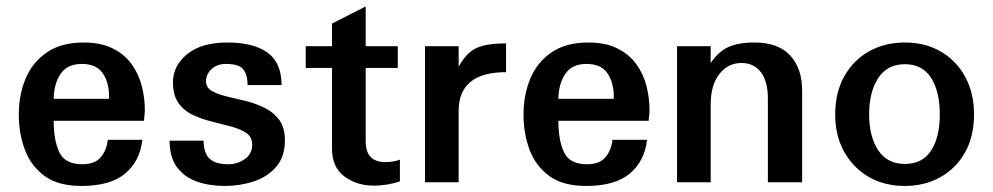

<svg xmlns="http://www.w3.org/2000/svg" viewBox="-20 -582 3171 613"><path d="M240.2 11.7Q166 11.7 122.6 -20Q79.1 -51.8 59.6 -103.5Q40 -155.3 40 -215.8Q40 -279.3 62 -331.5Q84 -383.8 129.9 -415Q175.8 -446.3 247.1 -446.3Q302.7 -446.3 340.3 -427.2Q377.9 -408.2 400.4 -377Q422.9 -345.7 432.6 -307.6Q442.4 -269.5 442.4 -231.4Q442.4 -222.7 441.4 -213.9Q440.4 -205.1 439.5 -196.3H151.4Q151.4 -133.8 169.4 -95.7Q187.5 -57.6 243.2 -57.6Q282.2 -57.6 301.3 -79.6Q320.3 -101.6 324.2 -135.7H434.6Q426.8 -67.4 379.4 -27.8Q332 11.7 240.2 11.7ZM151.4 -266.6H328.1Q328.1 -276.4 328.1 -283.2Q325.2 -327.1 304.7 -352.5Q284.2 -377.9 241.2 -377.9Q195.3 -377.9 173.8 -346.7Q152.3 -315.4 151.4 -266.6Z M698.2 11.7Q648.4 11.7 608.4 -2.4Q568.4 -16.6 544.9 -48.3Q521.5 -80.1 521.5 -132.8H629.9Q630.9 -90.8 650.4 -74.2Q669.9 -57.6 709 -57.6Q738.3 -57.6 761.7 -74.2Q785.2 -90.8 785.2 -120.1Q785.2 -144.5 766.6 -157.2Q748 -169.9 719.2 -177.7Q690.4 -185.5 658.2 -193.4Q626 -201.2 597.2 -214.4Q568.4 -227.5 550.3 -252.4Q532.2 -277.3 532.2 -319.3Q532.2 -372.1 577.6 -409.2Q623 -446.3 706.1 -446.3Q789.1 -446.3 834 -414.1Q878.9 -381.8 878.9 -310.5H770.5Q770.5 -342.8 756.8 -360.4Q743.2 -377.9 701.2 -377.9Q672.9 -377.9 655.3 -361.3Q637.7 -344.7 637.7 -322.3Q637.7 -302.7 655.8 -292Q673.8 -281.2 702.6 -274.4Q731.4 -267.6 763.7 -259.8Q795.9 -252 824.7 -237.8Q853.5 -223.6 871.6 -199.2Q889.6 -174.8 889.6 -133.8Q889.6 -81.1 861.3 -48.8Q833 -16.6 789.1 -2.4Q745.1 11.7 698.2 11.7Z M1172.9 10.7Q1119.1 10.7 1079.6 -18.6Q1040 -47.9 1040 -107.4V-365.2H956.1V-434.6H1040V-506.8L1147.5 -561.5V-434.6H1250V-365.2H1147.5V-132.8Q1147.5 -96.7 1163.6 -80.6Q1179.7 -64.5 1210.9 -64.5Q1236.3 -64.5 1256.8 -72.3V-2.9Q1215.8 10.7 1172.9 10.7Z M1336.9 0V-434.6H1444.3V-369.1Q1459 -395.5 1476.6 -412.1Q1494.1 -428.7 1522 -436Q1549.8 -443.4 1595.7 -443.4V-351.6Q1444.3 -351.6 1444.3 -227.5V0Z M1851.6 11.7Q1777.3 11.7 1733.9 -20Q1690.4 -51.8 1670.9 -103.5Q1651.4 -155.3 1651.4 -215.8Q1651.4 -279.3 1673.3 -331.5Q1695.3 -383.8 1741.2 -415Q1787.1 -446.3 1858.4 -446.3Q1914.1 -446.3 1951.7 -427.2Q1989.3 -408.2 2011.7 -377Q2034.2 -345.7 2043.9 -307.6Q2053.7 -269.5 2053.7 -231.4Q2053.7 -222.7 2052.7 -213.9Q2051.8 -205.1 2050.8 -196.3H1762.7Q1762.7 -133.8 1780.8 -95.7Q1798.8 -57.6 1854.5 -57.6Q1893.6 -57.6 1912.6 -79.6Q1931.6 -101.6 1935.5 -135.7H2045.9Q2038.1 -67.4 1990.7 -27.8Q1943.4 11.7 1851.6 11.7ZM1762.7 -266.6H1939.5Q1939.5 -276.4 1939.5 -283.2Q1936.5 -327.1 1916 -352.5Q1895.5 -377.9 1852.5 -377.9Q1806.6 -377.9 1785.2 -346.7Q1763.7 -315.4 1762.7 -266.6Z M2141.6 0V-434.6H2249V-380.9Q2273.4 -417 2305.2 -431.6Q2336.9 -446.3 2388.7 -446.3Q2464.8 -446.3 2502.9 -404.8Q2541 -363.3 2541 -293V0H2431.6V-267.6Q2431.6 -322.3 2409.2 -351.6Q2386.7 -380.9 2347.7 -380.9Q2303.7 -380.9 2276.4 -345.2Q2249 -309.6 2249 -249V0Z M2869.1 11.7Q2802.7 11.7 2752.9 -17.6Q2703.1 -46.9 2674.8 -98.1Q2646.5 -149.4 2646.5 -216.8Q2646.5 -286.1 2675.3 -337.9Q2704.1 -389.6 2754.4 -418Q2804.7 -446.3 2869.1 -446.3Q2934.6 -446.3 2984.4 -417Q3034.2 -387.7 3062 -335.9Q3089.8 -284.2 3089.8 -216.8Q3089.8 -146.5 3061 -95.2Q3032.2 -43.9 2981.9 -16.1Q2931.6 11.7 2869.1 11.7ZM2869.1 -58.6Q2924.8 -58.6 2952.6 -101.1Q2980.5 -143.6 2980.5 -216.8Q2980.5 -290 2952.6 -333.5Q2924.8 -377 2869.1 -377Q2812.5 -377 2783.7 -332.5Q2754.9 -288.1 2754.9 -216.8Q2754.9 -146.5 2783.7 -102.5Q2812.5 -58.6 2869.1 -58.6Z"/></svg>

Font: Padauk
Style: Bold
Weight: 700
Designer: Debbi Hosken, Becca Hirsbrunner Spalinger
Foundry: SIL International
Version: Version 5.003